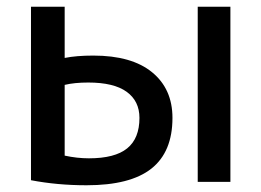

<svg xmlns="http://www.w3.org/2000/svg" viewBox="-20 -540 776 570"><path d="M567 0V-520H664V0ZM72 -520H172V-368Q207 -375 257 -375Q371 -375 431.5 -325.5Q492 -276 492 -190Q492 -89 429.5 -39.5Q367 10 237 10Q150 10 72 -5ZM172 -288V-78Q209 -70 244 -70Q321 -70 357.5 -99.5Q394 -129 394 -190Q394 -240 356 -267.5Q318 -295 242 -295Q201 -295 172 -288Z"/></svg>

Font: M PLUS 1p Medium
Style: Regular
Weight: 500
Version: Version 1.062